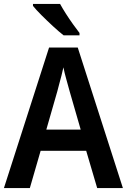

<svg xmlns="http://www.w3.org/2000/svg" viewBox="-20 -958 647 978"><path d="M475 0 419 -190H187L132 0H0L230 -716H376L606 0ZM335 -492Q328 -518 318 -553.5Q308 -589 303 -615Q299 -596 293 -572.5Q287 -549 281 -527.5Q275 -506 272 -493L216 -298H391ZM286 -938Q298 -916 315.5 -888.5Q333 -861 352 -834.5Q371 -808 385 -790V-778H304Q282 -795 251 -823.5Q220 -852 191.5 -880.5Q163 -909 148 -928V-938Z"/></svg>

Font: Noto Sans Sinhala SemiCondensed SemiBold
Style: Regular
Weight: 600
Width: 4
Designer: Jelle Bosma - Monotype Design Team
Foundry: Monotype Imaging Inc.
Version: Version 2.006; ttfautohint (v1.8.4.7-5d5b)